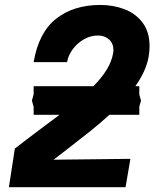

<svg xmlns="http://www.w3.org/2000/svg" viewBox="-20 -755 640 776"><path d="M155 -242 220.5 -291H116V-322.5L109 -348.5L116 -374V-406.5H357.5Q391 -440.5 411 -473Q431 -505.5 437 -538.5Q438.5 -546 438.5 -552.5Q438.5 -579.5 420.8 -595.5Q403 -611.5 375.5 -611.5Q346.5 -611.5 319.8 -596.5Q293 -581.5 274.5 -556.8Q256 -532 251 -504H116Q136.5 -624.5 207.5 -679.8Q278.5 -735 385 -735Q438.5 -735 483.8 -717.5Q529 -700 556.8 -662.8Q584.5 -625.5 584.5 -569Q584.5 -545.5 580.5 -525Q571 -469 527 -406.5H543V-372.5L550 -348.5L543 -324V-291H422Q385.5 -257.5 349 -228.2Q312.5 -199 248.5 -149.5L196.5 -109.5L507 -113L487.5 1.5H16L40 -154.5Q79.5 -185.5 155 -242Z"/></svg>

Font: JuliaMono ExtraBold
Style: Italic
Weight: 800
Italic angle: -9°
Monospace: yes
Designer: cormullion
Foundry: corm
Version: Version 0.057; ttfautohint (v1.8.4)